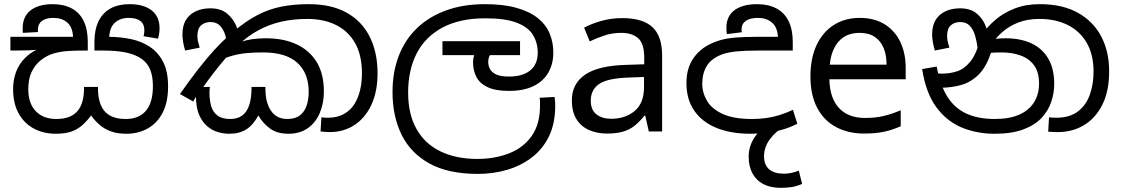

<svg xmlns="http://www.w3.org/2000/svg" viewBox="-20 -632 5388 923"><path d="M588 11Q543 11 511.5 -1Q480 -13 457.5 -33Q435 -53 418 -77Q398 -50 375.5 -30Q353 -10 323 0.5Q293 11 248 11Q189 11 142.5 -14Q96 -39 69.5 -87Q43 -135 43 -204Q43 -246 56.5 -284.5Q70 -323 101.5 -354.5Q133 -386 185 -406L187 -397Q153 -391 116 -390Q79 -389 50 -389H30V-455H331Q329 -502 303 -524Q277 -546 238 -546Q200 -546 181 -531Q162 -516 162 -489Q162 -487 162 -484Q162 -481 163 -478L90 -474Q89 -479 89 -485.5Q89 -492 89 -496Q89 -553 127.5 -582.5Q166 -612 233 -612Q287 -612 325 -591.5Q363 -571 382.5 -530.5Q402 -490 402 -430V-389H382Q347 -389 310 -387Q273 -385 238 -375Q203 -365 173 -340Q147 -318 131.5 -285Q116 -252 116 -204Q116 -134 152.5 -97Q189 -60 250 -60Q288 -60 313.5 -70.5Q339 -81 354.5 -100.5Q370 -120 377 -147.5Q384 -175 384 -208V-214H451V-208Q451 -176 457.5 -149Q464 -122 479 -102Q494 -82 520 -71Q546 -60 585 -60Q647 -60 681 -99Q715 -138 715 -218Q715 -264 702.5 -296Q690 -328 661 -349Q631 -370 586 -379.5Q541 -389 475 -389H434V-430Q434 -490 454 -530.5Q474 -571 511.5 -591.5Q549 -612 603 -612Q670 -612 708.5 -582.5Q747 -553 747 -496Q747 -483 745 -470.5Q743 -458 740 -446L670 -458Q672 -463 673 -472.5Q674 -482 674 -487Q674 -516 655 -531Q636 -546 598 -546Q559 -546 533 -523.5Q507 -501 505 -452L486 -455H501Q556 -455 607.5 -444.5Q659 -434 699.5 -407.5Q740 -381 764 -335Q788 -289 788 -217Q788 -140 761.5 -89.5Q735 -39 689.5 -14Q644 11 588 11Z M1366 11Q1312 11 1277.5 -14.5Q1243 -40 1222 -77Q1197 -31 1164 -10Q1131 11 1082 11Q1057 11 1029.5 3.5Q1002 -4 977.5 -24Q953 -44 937.5 -79.5Q922 -115 922 -170Q922 -181 923.5 -192.5Q925 -204 927 -214H989Q988 -207 987.5 -200.5Q987 -194 987 -187Q987 -151 995 -122.5Q1003 -94 1025 -77Q1047 -60 1087 -60Q1121 -60 1143.5 -76Q1166 -92 1177.5 -125Q1189 -158 1189 -208V-214H1256V-204Q1256 -140 1282.5 -100Q1309 -60 1361 -60Q1400 -60 1422.5 -78Q1445 -96 1454.5 -125.5Q1464 -155 1464 -191Q1464 -280 1409.5 -330Q1355 -380 1244 -380Q1198 -380 1163 -376.5Q1128 -373 1092.5 -363Q1057 -353 1010 -334L1107 -415Q1120 -424 1141 -431.5Q1162 -439 1191.5 -443.5Q1221 -448 1258 -448Q1343 -448 1405.5 -419Q1468 -390 1502.5 -333.5Q1537 -277 1537 -192Q1537 -136 1517.5 -89.5Q1498 -43 1460 -16Q1422 11 1366 11ZM1565 3Q1555 3 1543 2Q1531 1 1521 0L1525 -68Q1532 -67 1540 -66.5Q1548 -66 1556 -66Q1601 -66 1632.5 -83.5Q1664 -101 1683 -130.5Q1702 -160 1711 -198.5Q1720 -237 1720 -279Q1720 -366 1687.5 -424Q1655 -482 1596 -511.5Q1537 -541 1457 -541Q1389 -541 1331 -527.5Q1273 -514 1223 -487Q1173 -460 1129 -419L1118 -410Q1091 -383 1063.5 -351Q1036 -319 1008.5 -283.5Q981 -248 953 -208L934 -188L909 -144L845 -180Q895 -251 934.5 -301.5Q974 -352 1009 -390.5Q1044 -429 1080 -461L1101 -479Q1161 -530 1216.5 -559Q1272 -588 1332 -600Q1392 -612 1464 -612Q1574 -612 1647.5 -570.5Q1721 -529 1758 -454Q1795 -379 1795 -280Q1795 -192 1765.5 -128.5Q1736 -65 1684 -31Q1632 3 1565 3ZM991 -592Q1040 -592 1070 -568Q1100 -544 1115.5 -508Q1131 -472 1134 -434L1076 -398Q1072 -432 1063.5 -461Q1055 -490 1038 -508Q1021 -526 992 -526Q964 -526 946.5 -510Q929 -494 929 -459Q929 -443 932.5 -429.5Q936 -416 940 -403L870 -389Q864 -409 860.5 -429.5Q857 -450 857 -467Q857 -508 873.5 -535.5Q890 -563 920.5 -577.5Q951 -592 991 -592Z M2277 204Q2135 204 2044.5 154Q1954 104 1910.5 15.5Q1867 -73 1867 -189Q1867 -287 1897.5 -365Q1928 -443 1986 -498Q2044 -553 2126 -582.5Q2208 -612 2311 -612Q2401 -612 2464 -594Q2527 -576 2566 -544.5Q2605 -513 2622.5 -470.5Q2640 -428 2640 -379Q2640 -326 2616.5 -284Q2593 -242 2545.5 -218.5Q2498 -195 2427 -195Q2362 -195 2324 -213Q2286 -231 2270 -262.5Q2254 -294 2254 -333Q2254 -349 2259 -365.5Q2264 -382 2271 -396L2314 -374L2272 -367H2107V-434H2480V-367H2299L2360 -398Q2344 -383 2335.5 -367.5Q2327 -352 2327 -334Q2327 -316 2335.5 -300Q2344 -284 2365.5 -274Q2387 -264 2426 -264Q2494 -264 2529.5 -294Q2565 -324 2565 -378Q2565 -426 2542.5 -463.5Q2520 -501 2465 -522.5Q2410 -544 2314 -544Q2190 -544 2107 -499.5Q2024 -455 1983 -375Q1942 -295 1942 -187Q1942 -83 1982.5 -11.5Q2023 60 2098 96Q2173 132 2275 132Q2358 132 2426.5 105.5Q2495 79 2535.5 22.5Q2576 -34 2576 -124Q2576 -129 2576 -141Q2576 -153 2574 -162L2646 -166Q2648 -155 2648.5 -144.5Q2649 -134 2649 -123Q2649 -38 2619 23.5Q2589 85 2536.5 125Q2484 165 2417.5 184.5Q2351 204 2277 204Z M2971 -545Q3069 -545 3116 -502Q3163 -459 3163 -365V0H3099L3082 -76H3078Q3055 -47 3030.5 -27.5Q3006 -8 2974.5 1Q2943 10 2898 10Q2850 10 2811.5 -7Q2773 -24 2751 -59.5Q2729 -95 2729 -149Q2729 -229 2792 -272.5Q2855 -316 2986 -320L3077 -323V-355Q3077 -422 3048 -448Q3019 -474 2966 -474Q2924 -474 2886 -461.5Q2848 -449 2815 -433L2788 -499Q2823 -518 2871 -531.5Q2919 -545 2971 -545ZM2997 -259Q2897 -255 2858.5 -227Q2820 -199 2820 -148Q2820 -103 2847.5 -82Q2875 -61 2918 -61Q2986 -61 3031 -98.5Q3076 -136 3076 -214V-262Z M3588 11Q3495 11 3426 -16.5Q3357 -44 3318.5 -98.5Q3280 -153 3280 -233Q3280 -299 3308.5 -344.5Q3337 -390 3384 -415Q3412 -430 3443 -439Q3474 -448 3516.5 -451.5Q3559 -455 3620 -455H3720Q3717 -502 3690.5 -524Q3664 -546 3624 -546Q3585 -546 3565 -531.5Q3545 -517 3545 -492Q3545 -488 3545 -484Q3545 -480 3546 -477L3474 -468Q3473 -476 3472.5 -483.5Q3472 -491 3472 -499Q3472 -554 3511 -583Q3550 -612 3619 -612Q3674 -612 3712.5 -591.5Q3751 -571 3771 -530.5Q3791 -490 3791 -430V-389H3628Q3562 -389 3522.5 -385Q3483 -381 3458.5 -373Q3434 -365 3414 -352Q3386 -334 3371 -303Q3356 -272 3356 -229Q3356 -186 3379 -147Q3402 -108 3454.5 -84Q3507 -60 3596 -60Q3631 -60 3663.5 -64.5Q3696 -69 3728 -79Q3760 -89 3792 -104L3813 -37Q3775 -18 3736.5 -7.5Q3698 3 3660.5 7Q3623 11 3588 11ZM3734 271Q3684 271 3649.5 253Q3615 235 3597 201Q3579 167 3579 121Q3579 84 3594 52Q3609 20 3637.5 -7.5Q3666 -35 3704 -56L3739 -69L3757 -28Q3708 0 3680.5 38Q3653 76 3653 119Q3653 161 3677.5 182Q3702 203 3749 203Q3767 203 3785.5 199Q3804 195 3820 188L3836 252Q3812 263 3787 267Q3762 271 3734 271Z M4113 -546Q4182 -546 4231.5 -516Q4281 -486 4307.5 -431.5Q4334 -377 4334 -304V-251H3967Q3969 -160 4013.5 -112.5Q4058 -65 4138 -65Q4189 -65 4228.5 -74.5Q4268 -84 4310 -102V-25Q4269 -7 4229 1.5Q4189 10 4134 10Q4058 10 3999.5 -21Q3941 -52 3908.5 -113.5Q3876 -175 3876 -264Q3876 -352 3905.5 -415Q3935 -478 3988.5 -512Q4042 -546 4113 -546ZM4112 -474Q4049 -474 4012.5 -433.5Q3976 -393 3969 -321H4242Q4242 -367 4228 -401Q4214 -435 4185.5 -454.5Q4157 -474 4112 -474Z M4761 11Q4676 11 4603.5 -19Q4531 -49 4481 -117Q4431 -185 4413 -300L4483 -312Q4499 -224 4533.5 -168.5Q4568 -113 4624.5 -86.5Q4681 -60 4763 -60Q4832 -60 4879 -80.5Q4926 -101 4950.5 -139.5Q4975 -178 4975 -231Q4975 -285 4951.5 -317.5Q4928 -350 4887 -365Q4846 -380 4795 -380Q4761 -380 4735 -377.5Q4709 -375 4683 -368L4688 -420Q4707 -429 4737 -438.5Q4767 -448 4813 -448Q4887 -448 4939.5 -423Q4992 -398 5020 -349Q5048 -300 5048 -229Q5048 -185 5033.5 -142Q5019 -99 4986.5 -64.5Q4954 -30 4898.5 -9.5Q4843 11 4761 11ZM5066 3Q5053 3 5042.5 2.5Q5032 2 5019 1L5023 -68Q5029 -67 5040.5 -66.5Q5052 -66 5057 -66Q5122 -66 5161.5 -96Q5201 -126 5219 -176.5Q5237 -227 5237 -288Q5237 -370 5204 -426.5Q5171 -483 5112.5 -512Q5054 -541 4977 -541Q4919 -541 4874.5 -523.5Q4830 -506 4797 -476.5Q4764 -447 4740 -410L4748 -392Q4726 -317 4688.5 -277.5Q4651 -238 4602.5 -224Q4554 -210 4498 -210Q4488 -210 4472.5 -212.5Q4457 -215 4445 -221L4446 -286Q4460 -282 4478.5 -280Q4497 -278 4509 -278Q4546 -278 4580.5 -289Q4615 -300 4644 -335Q4673 -370 4692 -443L4702 -467Q4727 -504 4765.5 -537Q4804 -570 4857.5 -591Q4911 -612 4979 -612Q5087 -612 5161 -571Q5235 -530 5273.5 -457.5Q5312 -385 5312 -289Q5312 -193 5279 -128Q5246 -63 5190.5 -30Q5135 3 5066 3ZM4595 -592Q4644 -592 4673.5 -568.5Q4703 -545 4717.5 -509Q4732 -473 4735 -434L4680 -398Q4676 -432 4667.5 -461Q4659 -490 4642 -508Q4625 -526 4596 -526Q4568 -526 4550.5 -510Q4533 -494 4533 -459Q4533 -443 4536.5 -429.5Q4540 -416 4544 -403L4474 -389Q4468 -409 4464.5 -429.5Q4461 -450 4461 -467Q4461 -508 4477.5 -535.5Q4494 -563 4524.5 -577.5Q4555 -592 4595 -592Z"/></svg>

Font: lsinhala85
Style: Book
Weight: 400
Designer: Jelle Bosma - Monotype Design Team
Foundry: Monotype Imaging Inc.
Version: Version 2.003